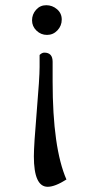

<svg xmlns="http://www.w3.org/2000/svg" viewBox="-20 -467 360 737"><path d="M132 -256Q141 -265 150 -265Q182 -265 182 -230V-154Q182 100 235 222Q191 250 163 250Q110 250 110 133Q110 91 121 -39Q132 -169 132 -209.5Q132 -250 132 -256ZM217 -392Q217 -368 200.5 -350.5Q184 -333 160.5 -333Q137 -333 120 -349.5Q103 -366 103 -389Q103 -412 118.5 -429.5Q134 -447 157.5 -447Q181 -447 199 -431.5Q217 -416 217 -392Z"/></svg>

Font: Sedan
Style: Regular
Weight: 400
Designer: Sebastian Salazar
Foundry: Sebastian Salazar
Version: Version 1.001